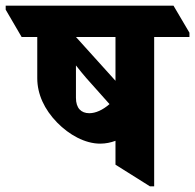

<svg xmlns="http://www.w3.org/2000/svg" viewBox="-85 -646 686 675"><path d="M267 -141C287 -141 305 -145 321 -151V-67L442 9H457V-516H581V-531L525 -626H-65V-612L-9 -516H46V-371C46 -315 71 -261 116 -215C158 -172 214 -141 267 -141ZM182 -516H321V-362ZM182 -302V-416C195 -400 207 -384 218 -372L300 -280C276 -259 251 -248 229 -248C200 -248 182 -266 182 -302Z"/></svg>

Font: Noto Serif Devanagari SemiCondensed ExtraBold
Style: Regular
Weight: 800
Width: 4
Designer: Universal Thirst, Indian Type Foundry and the Monotype Design Team
Foundry: Monotype Imaging Inc.
Version: Version 2.004